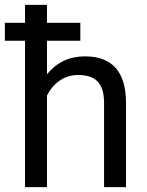

<svg xmlns="http://www.w3.org/2000/svg" viewBox="-20 -770 605 790"><path d="M310.5 -602.5H173.3V-464.4Q233.4 -538.1 329.6 -538.1Q497.1 -538.1 498.5 -349.1V0H408.2V-349.6Q407.7 -406.7 382.1 -434.1Q356.4 -461.4 302.2 -461.4Q258.3 -461.4 225.1 -438Q191.9 -414.6 173.3 -376.5V0H83V-602.5H0V-676.3H83V-750H173.3V-676.3H310.5Z"/></svg>

Font: RobotoInd
Style: Regular
Weight: 400
Designer: Google
Version: Version 2.001101; 2014